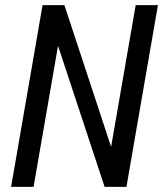

<svg xmlns="http://www.w3.org/2000/svg" viewBox="-20 -731 645 751"><path d="M474.6 0H389.2L207 -551.8L111.3 0H23.4L146.5 -710.9H231.9L414.6 -156.7L510.7 -710.9H597.7Z"/></svg>

Font: MAUL Condensed Italic
Style: Condenced Regular Italic
Weight: 400
Italic angle: -12°
Designer: MAUL
Version: Version 1.0; 2020; ttfautohint (v1.8.3)